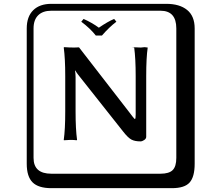

<svg xmlns="http://www.w3.org/2000/svg" viewBox="-20 -774 1140 1006"><path d="M481.9 -587.9Q453.1 -625 405.8 -660.2L418 -674.8Q462.9 -654.8 498 -628.9Q544.9 -661.1 578.1 -674.8L589.8 -660.2Q552.7 -632.3 514.2 -587.9ZM321.8 -375Q321.8 -467.8 314 -524.9L315.9 -526.9Q343.8 -524.9 369.1 -524.9Q369.1 -524.9 394 -525.9L651.9 -192.9Q682.6 -152.3 684.6 -151.4Q688.5 -148.9 689.9 -155.8Q690.9 -161.1 690.9 -173.8V-375Q690.9 -467.8 683.1 -524.9L669.9 -526.9Q699.7 -524.9 717.8 -524.9L737.8 -526.9L753.9 -524.9Q746.1 -471.7 746.1 -375V-57.1Q746.1 -47.4 735.6 -40.3Q725.1 -33.2 715.8 -33.2Q687 -33.2 668.9 -42.5Q650.9 -51.8 625 -85L390.1 -381.8Q381.3 -393.1 374.5 -404.3H373Q376 -388.2 376 -370.1V-190.9Q376 -96.7 383.8 -41L381.8 -39.1Q366.7 -41 349.1 -41L314.9 -39.1L314 -41Q321.8 -94.2 321.8 -190.9ZM249 -717.8Q204.1 -717.8 179.9 -693.8Q155.8 -669.9 155.8 -625V53.2Q155.8 136.2 249 136.2H820.8Q865.7 136.2 884.8 117.2Q903.8 98.1 903.8 53.2V-625Q903.8 -717.8 820.8 -717.8ZM1000 84Q1000 152.8 973.4 182.4Q946.8 211.9 880.9 211.9H249Q181.2 211.9 150.6 181.4Q120.1 150.9 120.1 84V-625Q120.1 -687 154.1 -720.5Q188 -753.9 249 -753.9H851.1Q920.9 -753.9 960.4 -721.9Q1000 -689.9 1000 -625Z"/></svg>

Font: Linux Biolinum Keyboard
Style: Regular
Weight: 700
Designer: Philipp H. Poll
Foundry: Philipp H. Poll
Version: Version 0.6.1 ; ttfautohint (v0.9)